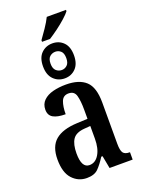

<svg xmlns="http://www.w3.org/2000/svg" viewBox="-177 -1036 832 1125"><g transform="rotate(-20 239.5 -474.0)"><path d="M188 -840Q205 -863 228 -897Q251 -931 264 -958H384V-950Q374 -936 348.5 -913Q323 -890 292.5 -867.5Q262 -845 238 -830H188ZM241 -583Q200 -583 172 -611Q144 -639 144 -692Q144 -746 172 -773.5Q200 -801 241 -801Q282 -801 309.5 -773.5Q337 -746 337 -692Q337 -639 309.5 -611Q282 -583 241 -583ZM241 -635Q260 -635 274.5 -648.5Q289 -662 289 -692Q289 -723 274.5 -736Q260 -749 241 -749Q221 -749 206 -736Q191 -723 191 -692Q191 -662 206 -648.5Q221 -635 241 -635ZM163 10Q110 10 73.5 -29.5Q37 -69 37 -151Q37 -232 82 -270Q127 -308 218 -312L284 -315V-373Q284 -426 275 -459.5Q266 -493 230 -493Q196 -493 184.5 -462Q173 -431 173 -384Q123 -384 96.5 -399Q70 -414 70 -449Q70 -484 92.5 -506Q115 -528 152 -537.5Q189 -547 233 -547Q315 -547 356.5 -508.5Q398 -470 398 -375V-118Q398 -76 409 -61Q420 -46 448 -46H451V0H307L292 -79H284Q258 -38 234 -14Q210 10 163 10ZM203 -56Q240 -56 262.5 -93Q285 -130 285 -191V-270L247 -267Q194 -263 174 -233Q154 -203 154 -146Q154 -56 203 -56Z"/></g></svg>

Font: Noto Serif ExtraCondensed SemiBold
Style: Regular
Weight: 600
Width: 2
Designer: Monotype Design Team
Foundry: Monotype Imaging Inc.
Version: Version 2.015; ttfautohint (v1.8.4.7-5d5b)